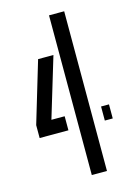

<svg xmlns="http://www.w3.org/2000/svg" viewBox="-121 -864 656 929"><g transform="rotate(-15 207.0 -400.0)"><path d="M22.7 -238.3V-302.8L114.3 -609.1H191.1L100.5 -308.8H166.9V-238.3ZM220.1 0V-800H296.1V0ZM349.2 -238.3V-308.8H388.9V-238.3Z"/></g></svg>

Font: Big Shoulders Stencil Text Thin
Style: Regular
Weight: 100
Designer: Patric King
Foundry: XO Type Co
Version: Version 2.001